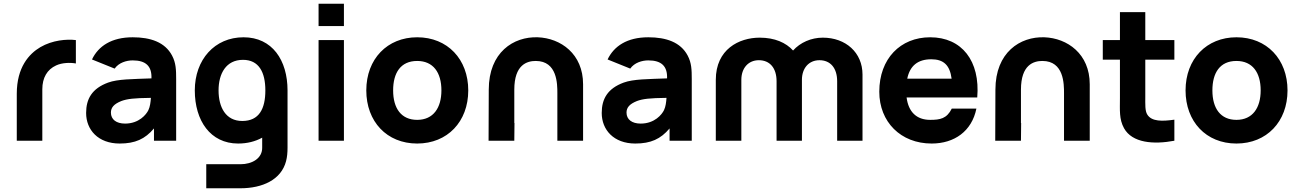

<svg xmlns="http://www.w3.org/2000/svg" viewBox="-20 -755 6967 1030"><path d="M70 -252V0H207V-276C207 -338 233 -382 281 -404C313 -419 357 -420 387 -414.5V-540C338 -546 261.5 -540 196.5 -502C135.5 -466 70 -394 70 -252Z M473.5 -436 595 -387C617.5 -419 658.5 -431 692 -431C762.5 -431 795 -400 792.5 -334.5C690.5 -330.5 612 -331 560 -312C473 -280 442 -224 442 -149C442 -59 506 15 622 15C705 15 758 -9 806 -66V0H925V-330C925 -380 924 -417.5 903 -457C865 -529 787 -555 692 -555C578 -555 507.5 -507.5 473.5 -436ZM575 -151C575 -178 591 -197 631 -213C662 -224.5 698.5 -229 789.5 -230C788 -207.5 785 -182.5 776 -164C765 -141 726 -92 651 -92C604 -92 575 -114 575 -151Z M1257.5 15C1306 15 1349.5 4 1386.5 -16.5V35C1388.5 95 1331.5 126 1270.5 126H1086.5V255H1269.5C1388.5 255 1488.5 209 1514.5 110C1520.5 87 1522.5 64 1522.5 37V-270C1522.5 -432 1440.5 -555 1286.5 -555C1131.5 -555 1025 -435 1025 -270C1025 -108 1108.5 15 1257.5 15ZM1152.5 -270C1152.5 -360 1192.5 -434 1283.5 -434C1368.5 -434 1403.5 -368 1403.5 -270C1403.5 -172 1370.5 -106 1279.5 -106C1191.5 -106 1152.5 -179 1152.5 -270Z M1689 -615H1825V-735H1689ZM1689 0H1825V-540H1689Z M2218 15C2380 15 2492 -102 2492 -270C2492 -437 2381 -555 2218 -555C2058 -555 1945 -439 1945 -270C1945 -103 2055 15 2218 15ZM2089 -270C2089 -364 2129 -428 2218 -428C2304 -428 2348 -366 2348 -270C2348 -177 2305 -112 2218 -112C2133 -112 2089 -173 2089 -270Z M2970 -255V0H3108V-303C3108 -466 2988 -550.5 2864.5 -555C2735 -559.5 2602 -474.5 2602 -274L2601 0H2739L2740 -95H2739V-274C2739 -408 2807 -428 2854 -428C2970 -428 2970 -304 2970 -255Z M3239.5 -436 3361 -387C3383.5 -419 3424.5 -431 3458 -431C3528.5 -431 3561 -400 3558.5 -334.5C3456.5 -330.5 3378 -331 3326 -312C3239 -280 3208 -224 3208 -149C3208 -59 3272 15 3388 15C3471 15 3524 -9 3572 -66V0H3691V-330C3691 -380 3690 -417.5 3669 -457C3631 -529 3553 -555 3458 -555C3344 -555 3273.5 -507.5 3239.5 -436ZM3341 -151C3341 -178 3357 -197 3397 -213C3428 -224.5 3464.5 -229 3555.5 -230C3554 -207.5 3551 -182.5 3542 -164C3531 -141 3492 -92 3417 -92C3370 -92 3341 -114 3341 -151Z M4471 -319V0H4607V-355C4607 -473 4517 -553 4394 -553C4331.5 -553 4273 -527 4234.5 -484C4196.5 -526 4136.5 -553 4055.5 -553C3944.5 -553 3820 -490.5 3820 -327V0H3957V-327C3957 -389 3994 -432 4051 -432C4110 -432 4146 -390 4146 -319V0H4282V-327C4282 -389 4319 -432 4376 -432C4435 -432 4471 -390 4471 -319Z M4978 15C5099.5 15 5193.5 -51 5218 -172.5H5086C5059 -118.5 5023.5 -112 4970 -112C4896.5 -112 4853.5 -155 4843.5 -232H5222.5C5239 -428 5140 -555 4970 -555C4810 -555 4697 -440 4697 -263C4697 -101 4812 15 4978 15ZM4847 -333C4861 -401.5 4903 -437 4976 -437C5041.5 -437 5075.5 -406 5085 -333Z M5688 -255V0H5826V-303C5826 -466 5706 -550.5 5582.5 -555C5453 -559.5 5320 -474.5 5320 -274L5319 0H5457L5458 -95H5457V-274C5457 -408 5525 -428 5572 -428C5688 -428 5688 -304 5688 -255Z M6280 0V-113C6216 -104 6159 -102 6135 -140C6122 -160 6124 -195 6124 -237V-435H6280V-540H6124V-690H5988V-540H5896V-435H5988V-229C5988 -164 5983 -116 6010 -67C6054 12 6168 21 6280 0Z M6613 15C6775 15 6887 -102 6887 -270C6887 -437 6776 -555 6613 -555C6453 -555 6340 -439 6340 -270C6340 -103 6450 15 6613 15ZM6484 -270C6484 -364 6524 -428 6613 -428C6699 -428 6743 -366 6743 -270C6743 -177 6700 -112 6613 -112C6528 -112 6484 -173 6484 -270Z"/></svg>

Font: Eudonet ExtraBold
Style: Regular
Weight: 800
Designer: Mikhail Sharanda
Foundry: Mikhail Sharanda
Version: Version 4.503;Glyphs 3.1.2 (3151)